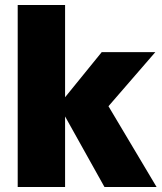

<svg xmlns="http://www.w3.org/2000/svg" viewBox="-20 -750 648 770"><path d="M241 -730H51V0H241V-283L399 0H608L415 -324L603 -541H388L241 -360Z"/></svg>

Font: Geom Black
Style: Bold
Weight: 900
Version: Version 1.102